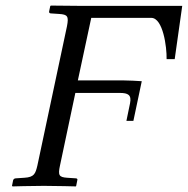

<svg xmlns="http://www.w3.org/2000/svg" viewBox="-20 -666 673 688"><path d="M633 -645H266L162 -646L160 -644L156 -625C155 -621 158 -618 162 -618L192 -616C222 -614 227 -608 220 -572L114 -73C107 -44 103 -31 67 -29L37 -27C32 -27 28 -24 27 -20L23 0L25 2C25 2 93 0 137 0C182 0 252 2 252 2L253 0L257 -20C259 -26 254 -27 251 -27L221 -29C192 -31 187 -37 195 -73L250 -333H409C439 -333 452 -326 446 -296L433 -233H458L488 -375C477 -376 437 -378 418 -378H259L307 -602H522C564 -602 578 -498 577 -454H606Z"/></svg>

Font: Libertinus Sans
Style: Italic
Weight: 400
Italic angle: -12°
Designer: Philipp H. Poll, Khaled Hosny
Foundry: Caleb Maclennan
Version: Version 7.050;RELEASE